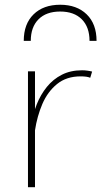

<svg xmlns="http://www.w3.org/2000/svg" viewBox="-20 -781 423 801"><path d="M79.1 -610.4H108.4Q108.4 -668 140.6 -700.4Q172.9 -732.9 231 -732.9Q289.1 -732.9 321.3 -700.4Q353.5 -668 353.5 -610.4H382.8Q382.8 -681.2 341.6 -721.2Q300.3 -761.2 231 -761.2Q161.1 -761.2 120.1 -721.2Q79.1 -681.2 79.1 -610.4ZM96.7 -483.4V0H126V-263.7V-483.4ZM356.4 -456.5 364.3 -482.4Q355 -484.9 344.2 -486.3Q333.5 -487.8 322.3 -487.8Q274.4 -487.8 238 -469.2Q201.7 -450.7 175.5 -418.5Q149.4 -386.2 133.3 -345.7Q117.2 -305.2 110.4 -261.2L126 -237.3Q134.8 -295.9 156.7 -347.2Q178.7 -398.4 218 -430.4Q257.3 -462.4 316.4 -462.4Q343.8 -462.4 356.4 -456.5Z"/></svg>

Font: Estedad-FD-VF Thin
Style: Regular
Weight: 100
Designer: Amin Abedi
Version: Version 5.0